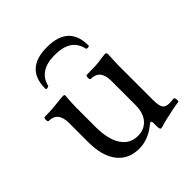

<svg xmlns="http://www.w3.org/2000/svg" viewBox="-178 -761 904 904"><g transform="rotate(-45 273.5 -309.5)"><path d="M383 16Q375 16 375 -6V-28Q375 -40 369 -40Q363 -40 355 -32Q302 11 242 11Q172 11 133 -39Q94 -89 94 -181V-308Q94 -383 34 -383Q27 -383 27 -396.5Q27 -410 34 -410Q63 -410 83.5 -411.5Q104 -413 120 -415Q135 -417 147 -418Q159 -419 163 -419Q173 -419 173 -413Q169 -361 169 -337V-208Q169 -126 198 -81Q227 -36 280 -36Q324 -36 349.5 -65.5Q375 -95 375 -147V-308Q375 -383 314 -383Q307 -383 307 -396.5Q307 -410 314 -410Q346 -410 369.5 -411Q393 -412 408 -415Q422 -417 431 -418Q440 -419 444 -419Q453 -419 453 -407Q452 -383 451 -366Q450 -349 450 -337V-109Q450 -68 459 -54Q468 -40 494 -40Q509 -40 523 -42Q527 -43 529 -36.5Q531 -30 531 -23Q531 -16 527 -15Q520 -14 503.5 -11.5Q487 -9 458 -2Q428 4 414 8Q400 12 390 15Q387 16 383 16ZM129 -502Q129 -635 273 -635Q417 -635 417 -502Q417 -497 407.5 -496.5Q398 -496 397 -502Q379 -583 273 -583Q168 -583 148 -502Q146 -498 137.5 -497Q129 -496 129 -502Z"/></g></svg>

Font: Junicode SmExp
Style: Regular
Weight: 400
Width: 6
Designer: Peter S. Baker
Version: Version 2.205; ttfautohint (v1.8.4)